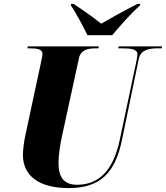

<svg xmlns="http://www.w3.org/2000/svg" viewBox="-20 -951 848 981"><path d="M427 -771H553C594 -819 640 -873 696 -924L697 -931H682C609 -894 537 -853 497 -830C466 -855 420 -889 356 -931H343L342 -924C364 -892 407 -813 427 -771ZM331 10C495 10 569 -71 603 -235L689 -650C699 -697 742 -704 785 -704H806L808 -714H586L584 -704H604C649 -704 682 -700 682 -674C682 -669 681 -655 678 -643L592 -237C559 -80 485 -7 374 -7C307 -7 278 -45 279 -121C279 -159 288 -215 296 -252L383 -652C392 -697 429 -704 470 -704H483L485 -714H122L120 -704H132C171 -704 197 -700 197 -675C197 -665 192 -646 187 -621L108 -252C103 -229 97 -183 97 -160C97 -52 180 10 331 10Z"/></svg>

Font: Noto Serif Display SemiCondensed Black
Style: Italic
Weight: 900
Width: 4
Italic angle: -12°
Designer: Monotype Design Team
Foundry: Monotype Imaging Inc.
Version: Version 2.009